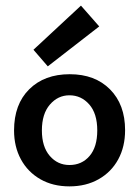

<svg xmlns="http://www.w3.org/2000/svg" viewBox="-20 -654 495 683"><path d="M30 0ZM425 -191Q425 -282 371.5 -336Q318 -390 228 -390Q138 -390 84 -336.5Q30 -283 30 -190Q30 -132 54.5 -87Q79 -42 123.5 -16.5Q168 9 227 9Q286 9 331 -16.5Q376 -42 400.5 -87Q425 -132 425 -191ZM326 -190Q326 -131 298.5 -99Q271 -67 227 -67Q185 -67 157 -99.5Q129 -132 129 -190Q129 -249 157.5 -282Q186 -315 227 -315Q269 -315 297.5 -282.5Q326 -250 326 -190ZM150 -418 333 -560 268 -634 99 -477Z"/></svg>

Font: Cambay Devanagari
Style: Regular
Weight: 700
Designer: Pooja Saxena
Foundry: Pooja Saxena
Version: Version 1.095;PS 001.095;hotconv 1.0.70;makeotf.lib2.5.58329